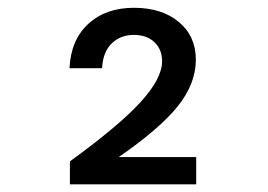

<svg xmlns="http://www.w3.org/2000/svg" viewBox="-20 -776 690 495"><path d="M160.2 -300.8V-359.9Q287.1 -452.1 342.5 -512.9Q397.9 -573.7 397.9 -618.2Q397.9 -648.4 378.2 -667.2Q358.4 -686 325.2 -686Q290 -686 267.6 -663.6Q245.1 -641.1 243.2 -600.1H159.2Q162.6 -673.3 207.8 -714.6Q252.9 -755.9 325.2 -755.9Q397.5 -755.9 441.2 -719.2Q484.9 -682.6 484.9 -622.1Q484.9 -560.1 438.2 -502Q391.6 -443.8 286.1 -371.1H485.8V-300.8Z"/></svg>

Font: Azeret Mono
Style: Regular
Weight: 400
Designer: Martin Vácha
Foundry: Displaay
Version: Version 1.002